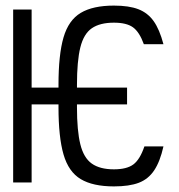

<svg xmlns="http://www.w3.org/2000/svg" viewBox="-20 -652 640 686"><path d="M387 14Q312 14 268.5 -12Q225 -38 207 -100Q189 -162 189 -269V-349Q189 -457 207 -518.5Q225 -580 268.5 -606Q312 -632 387 -632Q441 -632 474.5 -619Q508 -606 529 -576.5Q550 -547 564 -494H494Q478 -538 455 -554.5Q432 -571 387 -571Q337 -571 308 -551Q279 -531 267 -482.5Q255 -434 255 -349V-269Q255 -185 267 -136.5Q279 -88 308 -67.5Q337 -47 387 -47Q433 -47 456.5 -64.5Q480 -82 496 -129H564Q552 -75 531 -43.5Q510 -12 476 1Q442 14 387 14ZM27 0V-618H93V0ZM57 -279V-339H434V-279Z"/></svg>

Font: Victor Mono Light
Style: Regular
Weight: 300
Monospace: yes
Designer: Rune Bjørnerås
Version: Version 1.561;gftools[0.9.30]